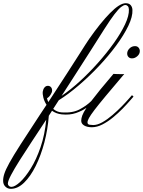

<svg xmlns="http://www.w3.org/2000/svg" viewBox="-212 -791 891 1195"><path d="M-144.5 384.3Q-164.6 384.3 -178.2 370.8Q-191.9 357.4 -192.4 336.9Q-193.4 316.9 -185.3 291.3Q-177.2 265.6 -153.6 222.7Q-129.9 179.7 -84.7 109.1Q-39.6 38.6 33.2 -71.8L77.6 -138.7Q63 -161.6 57.6 -184.6Q52.2 -207.5 54.2 -221.2Q56.6 -236.8 65.2 -246.8Q73.7 -256.8 85.9 -256.8Q97.2 -256.8 104.7 -249Q112.3 -241.2 112.3 -227.1Q112.3 -216.3 102.5 -201.2Q92.8 -186 80.6 -179.7Q82.5 -168.9 88.9 -155.8Q159.2 -263.2 204.6 -333.5Q250 -403.8 277.1 -446.5Q304.2 -489.3 319.1 -512.5Q334 -535.6 342.8 -548.3Q412.6 -648.4 472.9 -709.7Q533.2 -771 570.3 -771Q591.3 -771 601.6 -758.8Q611.8 -746.6 612.3 -729Q614.3 -687.5 586.7 -630.1Q559.1 -572.8 511.5 -508.1Q463.9 -443.4 403.6 -379.4Q343.3 -315.4 278.8 -260.3Q214.4 -205.1 153.8 -167L119.1 -113.3Q129.9 -104 143.3 -98.1Q156.7 -92.3 173.3 -91.3Q240.2 -86.9 284.2 -110.6Q328.1 -134.3 356 -162.1Q400.4 -221.2 494.1 -331.1Q498.5 -330.6 515.1 -330.1Q531.7 -329.6 541 -329.6Q549.3 -329.6 553.5 -329.8Q557.6 -330.1 561.5 -330.6Q490.2 -246.6 445.1 -192.4Q399.9 -138.2 375.5 -106Q351.1 -73.7 341.8 -56.6Q332.5 -39.6 332.5 -29.3Q332.5 -16.6 346.2 -14.6Q359.9 -12.7 368.2 -12.7Q394.5 -12.7 425.8 -30.5Q457 -48.3 488 -75Q519 -101.6 545.7 -128.9Q572.3 -156.2 589.4 -176Q606.4 -195.8 609.4 -198.7L619.1 -189.9Q613.8 -184.1 595.7 -163.1Q577.6 -142.1 550.8 -114.5Q523.9 -86.9 491.9 -60.5Q460 -34.2 426 -16.6Q392.1 1 359.9 1Q330.1 1 311.8 -10Q293.5 -21 293.5 -39.6Q293.5 -53.7 300 -72Q306.6 -90.3 326.2 -120.1Q298.8 -100.6 260.5 -87.4Q222.2 -74.2 172.9 -79.1Q154.3 -81.1 139.2 -86.9Q124 -92.8 111.8 -101.6L91.8 -70.3Q85.4 15.1 64 96.2Q42.5 177.2 10 242.4Q-22.5 307.6 -62 345.9Q-101.6 384.3 -144.5 384.3ZM171.4 -194.3Q225.6 -231 284.2 -284.4Q342.8 -337.9 397.7 -399.7Q452.6 -461.4 496.8 -523.4Q541 -585.4 566.4 -639.6Q591.8 -693.8 590.3 -731.9Q589.8 -745.6 583.5 -752.7Q577.1 -759.8 567.9 -759.8Q557.6 -759.8 541.5 -747.3Q525.4 -734.9 500.2 -702.1Q475.1 -669.4 436 -607.9Q391.1 -536.6 349.6 -471.7Q308.1 -406.7 264.9 -339.6Q221.7 -272.5 171.4 -194.3ZM609.4 -427.7Q595.7 -427.7 587.6 -436.3Q579.6 -444.8 579.6 -458Q579.6 -475.1 594 -489.5Q608.4 -503.9 628.4 -503.9Q642.1 -503.9 650.1 -494.9Q658.2 -485.8 658.2 -473.1Q658.2 -455.1 642.8 -441.4Q627.4 -427.7 609.4 -427.7ZM-141.1 372.1Q-120.1 372.1 -87.4 342.3Q-54.7 312.5 -20.3 257.1Q14.2 201.7 40.5 124.8Q66.9 47.9 75.7 -45.9Q30.3 22.9 -12.2 87.4Q-54.7 151.9 -88.9 205.8Q-123 259.8 -143.1 297.9Q-163.1 335.9 -163.1 351.6Q-163.1 359.4 -157 365.7Q-150.9 372.1 -141.1 372.1Z"/></svg>

Font: Pinyon Script
Style: Regular
Weight: 400
Designer: Nicole Fally, Eben Sorkin
Foundry: Sorkin Type Co.
Version: Version 1.008; ttfautohint (v1.8.4.7-5d5b)